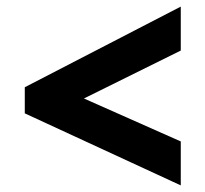

<svg xmlns="http://www.w3.org/2000/svg" viewBox="-20 -629 621 581"><path d="M55 -365 527 -609V-476L234 -331L527 -201V-68L55 -286Z"/></svg>

Font: Noto Sans Oriya ExtraBold
Style: Regular
Weight: 800
Version: Version 2.003